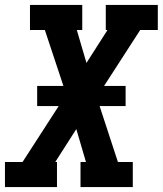

<svg xmlns="http://www.w3.org/2000/svg" viewBox="-24 -755 657 775"><path d="M-4 0V-101H67L213 -327H126V-408H232L157 -634H97V-735H308V-634H286L325 -501L410 -634H403V-735H613V-634H542L396 -408H483V-327H378L452 -101H512V0H301V-101H323L284 -234L199 -101H206V0Z"/></svg>

Font: Iosevka Slab Extended Oblique
Style: Bold
Weight: 700
Width: 7
Italic angle: -9°
Monospace: yes
Designer: Belleve Invis
Foundry: Belleve Invis
Version: Version 11.1.1; ttfautohint (v1.8.3)